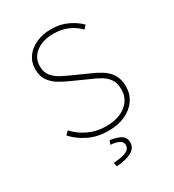

<svg xmlns="http://www.w3.org/2000/svg" viewBox="-209 -790 1018 1124"><g transform="rotate(-30 300.0 -228.0)"><path d="M310 12Q234 12 176.5 -16.5Q119 -45 80 -88L102 -110Q140 -68 193.5 -43Q247 -18 310 -18Q394 -18 444 -57.5Q494 -97 494 -160Q494 -204 476 -230.5Q458 -257 428 -274Q398 -291 362 -306L260 -352Q230 -365 196.5 -384Q163 -403 139.5 -434Q116 -465 116 -514Q116 -561 141.5 -596.5Q167 -632 211.5 -652Q256 -672 312 -672Q375 -672 423.5 -648.5Q472 -625 502 -594L482 -572Q452 -604 409 -623Q366 -642 312 -642Q239 -642 193.5 -607.5Q148 -573 148 -516Q148 -475 169 -449.5Q190 -424 219.5 -408.5Q249 -393 274 -382L376 -336Q415 -320 449.5 -299Q484 -278 505 -245.5Q526 -213 526 -162Q526 -112 499 -72.5Q472 -33 423.5 -10.5Q375 12 310 12ZM246 216 240 190Q306 185 330 171.5Q354 158 354 136Q354 112 333 101.5Q312 91 276 88L286 62Q340 71 362 86.5Q384 102 384 134Q384 171 349 191Q314 211 246 216Z"/></g></svg>

Font: Source Code Pro ExtraLight ExtraLight
Style: Regular
Weight: 250
Monospace: yes
Version: Version 1.018;hotconv 1.0.116;makeotfexe 2.5.65601